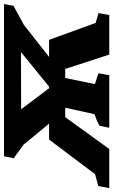

<svg xmlns="http://www.w3.org/2000/svg" viewBox="131 -756 575 976"><g transform="rotate(-90 419.0 -267.5)"><path d="M258 0 268 -50Q296 -65 327 -75L360 -224H312L150 0H-49L-38 -56L22 -72L198 -306H279L172 -436L103 -486L113 -535H887L878 -487L781 -434L618 -306H705L791 -69L841 -55L831 0H630L557 -224H511L480 -73L535 -55L525 0ZM352 -448 459 -306H467L643 -449Z"/></g></svg>

Font: Piazzolla SC
Style: Bold Italic
Weight: 700
Italic angle: -11.3°
Designer: Juan Pablo del Peral
Foundry: Huerta Tipografica
Version: Version 1.330